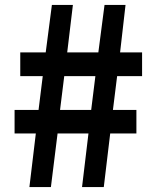

<svg xmlns="http://www.w3.org/2000/svg" viewBox="-20 -757 629 777"><path d="M125 -217H39V-312H136L153 -449H62V-545H165L190 -737H275L252 -545H378L403 -737H488L466 -545H555V-449H454L437 -312H532V-217H426L400 0H312L338 -217H213L186 0H99ZM349 -312 366 -449H240L223 -312Z"/></svg>

Font: Noto Sans Tobesmart edit
Style: Bold
Weight: 700
Designer: Ryoko NISHIZUKA  (kana & ideographs); Paul D. Hunt (Latin, Greek & Cyrillic); Wenlong ZHANG  (bopomofo); Sandoll Communi
Foundry: Adobe Systems Incorporated
Version: Version 1.005 Oct 7, 2021